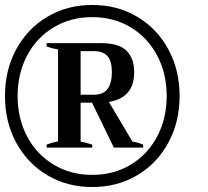

<svg xmlns="http://www.w3.org/2000/svg" viewBox="-20 -744 837 774"><path d="M704 -357Q704 -252 658.5 -168.5Q613 -85 533 -37.5Q453 10 352 10Q251 10 171 -37.5Q91 -85 45.5 -168.5Q0 -252 0 -357Q0 -462 45.5 -545.5Q91 -629 171 -676.5Q251 -724 352 -724Q453 -724 533 -676.5Q613 -629 658.5 -545.5Q704 -462 704 -357ZM652 -357Q652 -447 614 -519.5Q576 -592 507.5 -633.5Q439 -675 352 -675Q265 -675 196 -633.5Q127 -592 89 -519.5Q51 -447 51 -357Q51 -267 89 -194.5Q127 -122 196 -80.5Q265 -39 352 -39Q439 -39 507.5 -80.5Q576 -122 614 -194.5Q652 -267 652 -357ZM514 -173Q536 -170 557 -161V-149H439L351 -330H305V-173Q324 -170 352 -161V-149H168V-161Q181 -166 194 -169.5Q207 -173 214 -174V-545Q187 -549 168 -557V-570H388Q460 -570 490.5 -539Q521 -508 521 -453Q521 -350 419 -333ZM305 -362H357Q396 -362 413.5 -385.5Q431 -409 431 -454Q431 -497 413.5 -517.5Q396 -538 357 -538H305Z"/></svg>

Font: Trirong
Style: Bold Italic
Weight: 700
Italic angle: -12°
Designer: Katatrad Team
Foundry: CadsonDemak
Version: Version 1.001